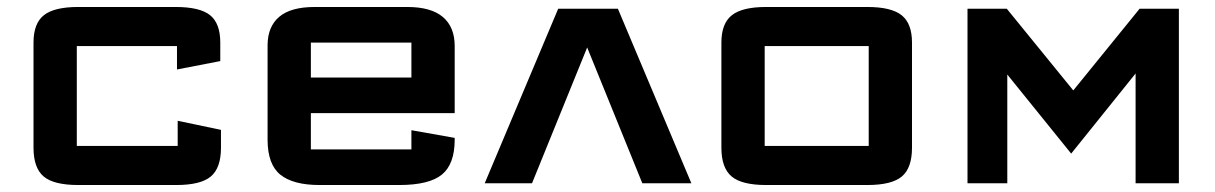

<svg xmlns="http://www.w3.org/2000/svg" viewBox="-20 -525 3480 550"><path d="M76 -102V-403Q76 -458 105.8 -481.5Q135.5 -505 204 -505H483Q552.5 -505 581.8 -481.5Q611 -458 611 -403V-350L487 -326V-393Q487 -393 487 -393Q487 -393 487 -393H200Q200 -393 200 -393Q200 -393 200 -393V-107Q200 -107 200 -107Q200 -107 200 -107H489Q489 -107 489 -107Q489 -107 489 -107V-179L613 -153V-102Q613 -44 584 -19.5Q555 5 485 5H204Q134 5 105 -19.5Q76 -44 76 -102Z M746.5 -125V-395Q746.5 -448.5 779.8 -476.8Q813 -505 881.5 -505H1146.5Q1215 -505 1248.8 -476.2Q1282.5 -447.5 1282.5 -393V-201H870.5V-97Q870.5 -97 870.5 -97Q870.5 -97 870.5 -97H1158.5Q1158.5 -97 1158.5 -97Q1158.5 -97 1158.5 -97V-152L1282.5 -130V-125Q1282.5 -55 1246 -25Q1209.5 5 1123.5 5H895.5Q820 5 783.2 -24.5Q746.5 -54 746.5 -125ZM870.5 -303H1158.5V-403Q1158.5 -403 1158.5 -403Q1158.5 -403 1158.5 -403H870.5Q870.5 -403 870.5 -403Q870.5 -403 870.5 -403Z M1368.5 0 1579 -500H1750L1960.5 0H1820L1662 -389L1504 0Z M2046.5 -102V-403Q2046.5 -457.5 2076.2 -481.2Q2106 -505 2174.5 -505H2464.5Q2533.5 -505 2563 -481.2Q2592.5 -457.5 2592.5 -403V-102Q2592.5 -44 2563.5 -19.5Q2534.5 5 2464.5 5H2174.5Q2105 5 2075.8 -19.5Q2046.5 -44 2046.5 -102ZM2170.5 -107Q2170.5 -107 2170.5 -107Q2170.5 -107 2170.5 -107H2468.5Q2468.5 -107 2468.5 -107Q2468.5 -107 2468.5 -107V-393Q2468.5 -393 2468.5 -393Q2468.5 -393 2468.5 -393H2170.5Q2170.5 -393 2170.5 -393Q2170.5 -393 2170.5 -393Z M2751.5 0V-500H2864L3054.5 -266L3244.5 -500H3357V0H3233V-314.5L3048.5 -85L2865.5 -311.5V0Z"/></svg>

Font: Science Gothic
Style: Regular
Weight: 400
Designer: Thomas Phinney, Vassil Kateliev, Brandon Buerkle
Foundry: Font Detective LLC
Version: Version 1.018